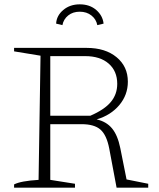

<svg xmlns="http://www.w3.org/2000/svg" viewBox="-20 -866 732 886"><path d="M564 -38 664 -18V0H518L484 -181Q472 -243 443.5 -268Q415 -293 356 -293H212V-36L326 -18V0H45V-15Q76 -31 158 -36L167 -609L45 -629V-645H380Q466 -645 518 -602Q570 -559 570 -489Q570 -428 530.5 -381Q491 -334 426 -315Q471 -305 497 -273.5Q523 -242 535 -183ZM373 -607H212V-332H397Q462 -360 491.5 -395.5Q521 -431 521 -479Q521 -538 481.5 -572.5Q442 -607 373 -607ZM348 -846Q394 -846 424 -820Q454 -794 458 -757L429 -750Q424 -777 402 -794.5Q380 -812 348 -812Q316 -812 294.5 -794.5Q273 -777 268 -750L239 -757Q241 -794 272 -820Q303 -846 348 -846Z"/></svg>

Font: Piazzolla ExtraLight
Style: Regular
Weight: 200
Designer: Juan Pablo del Peral
Foundry: Huerta Tipografica
Version: Version 1.330